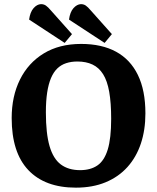

<svg xmlns="http://www.w3.org/2000/svg" viewBox="-20 -875 747 914"><path d="M287.9 -670.7 118.6 -781.7Q123.4 -817.6 139.7 -836Q155.9 -854.5 175 -855.3Q188.3 -855.3 198.3 -848.6Q208.3 -841.9 223.6 -823.8L322.7 -712.6ZM478 -670.7 308.5 -781.7Q313.3 -817.6 329.6 -836Q346 -854.5 365.1 -855.3Q378.2 -855.3 388.2 -848.6Q398.2 -841.9 413.4 -823.8L512.6 -712.6ZM341.3 18.3Q194.3 18.3 114.9 -65.3Q35.6 -148.8 35.6 -313Q35.6 -416.7 75.1 -496.2Q114.5 -575.8 188.5 -620.8Q262.6 -665.9 366.2 -665.9Q464.4 -665.9 532.5 -628.8Q600.5 -591.8 636.3 -518.3Q672.2 -444.9 672.2 -335.1Q672.2 -256.4 650.6 -191.7Q629 -127 586.8 -80Q544.6 -33 482.7 -7.3Q420.9 18.3 341.3 18.3ZM361.3 -65Q411 -65 443.8 -87.5Q476.5 -109.9 492.9 -163.2Q509.2 -216.5 509.2 -309.4Q509.2 -385.4 499.9 -437.9Q490.6 -490.4 470.8 -521.8Q451 -553.3 420.5 -567.7Q390.1 -582.2 348.5 -582.2Q318.9 -582.2 294.7 -574.2Q270.6 -566.3 252.7 -549Q234.9 -531.8 222.8 -503.4Q210.8 -475.1 204.6 -434.9Q198.4 -394.6 198.4 -340Q198.4 -240 215.9 -179.5Q233.5 -119 269.7 -92Q306 -65 361.3 -65Z"/></svg>

Font: Faustina Light
Style: Regular
Weight: 300
Designer: Alfonso Garcia
Foundry: http://www.omnibus-type.com
Version: Version 1.200